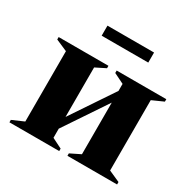

<svg xmlns="http://www.w3.org/2000/svg" viewBox="-165 -923 1096 1092"><g transform="rotate(30 383.5 -377.5)"><path d="M30 0V-16L106 -49V-511L30 -544V-560H357V-544L291 -511V-186L478 -465V-511L411 -544V-560H737V-544L663 -511V-49L737 -16V0H411V-16L478 -49V-388L291 -109V-49L357 -16V0ZM238 -689V-755H544V-689Z"/></g></svg>

Font: Spectral SC ExtraBold
Style: Regular
Weight: 800
Designer: Jean-Baptiste Levee
Foundry: Production Type
Version: Version 2.001